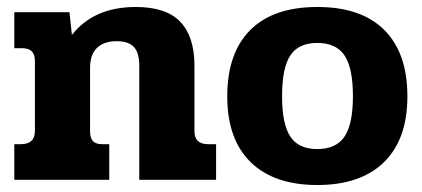

<svg xmlns="http://www.w3.org/2000/svg" viewBox="-20 -515 1208 550"><path d="M21 -102H40Q80 -102 80 -140V-340Q80 -359 71 -368Q62 -377 42 -377H21V-480H179L186 -415Q249 -495 369 -495Q456 -495 496.5 -452.5Q537 -410 537 -327V-139Q537 -102 576 -102H599V0H379V-326Q379 -364 363.5 -380.5Q348 -397 314 -397Q278 -397 258 -378Q238 -359 238 -320V-139Q238 -120 246 -111Q254 -102 273 -102H293V0H21Z M631 -239Q631 -363 697 -429Q763 -495 889 -495Q1015 -495 1081 -429Q1147 -363 1147 -239Q1147 -116 1080 -50.5Q1013 15 889 15Q765 15 698 -50.5Q631 -116 631 -239ZM991 -239Q991 -320 967 -356Q943 -392 889 -392Q835 -392 811.5 -356Q788 -320 788 -239Q788 -160 811.5 -124Q835 -88 889 -88Q943 -88 967 -124Q991 -160 991 -239Z"/></svg>

Font: Pridi SemiBold
Style: Regular
Weight: 600
Designer: Katatrad Team
Foundry: CadsonDemak
Version: Version 1.001